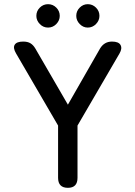

<svg xmlns="http://www.w3.org/2000/svg" viewBox="-20 -899 648 919"><path d="M305 0Q258 0 258 -48V-298L57 -643Q41 -670 50.5 -685Q60 -700 91 -700Q112 -700 125.5 -692Q139 -684 149 -667L305 -398L459 -667Q479 -700 516 -700Q548 -700 557 -683.5Q566 -667 552 -643L351 -298V-48Q351 0 305 0ZM210 -767Q187 -767 170.5 -784Q154 -801 154 -823Q154 -846 170.5 -862.5Q187 -879 210 -879Q233 -879 249.5 -862.5Q266 -846 266 -823Q266 -801 249.5 -784Q233 -767 210 -767ZM400 -767Q378 -767 361.5 -784Q345 -801 345 -823Q345 -846 361.5 -862.5Q378 -879 400 -879Q423 -879 439.5 -862.5Q456 -846 456 -823Q456 -801 439.5 -784Q423 -767 400 -767Z"/></svg>

Font: Zen Maru Gothic Medium
Style: Regular
Weight: 500
Designer: Yoshimichi Ohira
Foundry: Positype
Version: Version 1.001